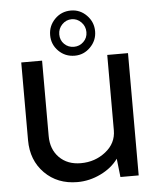

<svg xmlns="http://www.w3.org/2000/svg" viewBox="-54 -808 699 860"><g transform="rotate(-5 295.5 -378.0)"><path d="M296.9 -559.1Q253.9 -559.1 224.4 -588.6Q194.8 -618.2 194.8 -660.2Q194.8 -702.1 224.4 -732.2Q253.9 -762.2 296.9 -762.2Q337.9 -762.2 367.4 -732.2Q397 -702.1 397 -660.2Q397 -619.1 367.4 -589.1Q337.9 -559.1 296.9 -559.1ZM296.9 -599.1Q321.8 -599.1 339.8 -616.5Q357.9 -633.8 357.9 -659.9Q357.9 -686 339.8 -704.6Q321.8 -723.1 296.9 -723.1Q272 -723.1 253.9 -704.6Q235.8 -686 235.8 -659.9Q235.8 -633.8 253.4 -616.5Q271 -599.1 296.9 -599.1ZM535.2 -549.8V0H453.1L443.8 -83Q415 -43 364.5 -18.6Q314 5.9 259.8 5.9Q169.9 5.9 112.5 -52Q55.2 -109.9 55.2 -200.2V-549.8H148.9V-210.9Q148.9 -150.9 185.5 -114Q222.2 -77.1 282.2 -77.1Q346.2 -77.1 394 -115Q441.9 -152.8 441.9 -210.9V-549.8Z"/></g></svg>

Font: ø
Style: ø
Weight: 400
Designer: Samuel Oakes
Foundry: Samuel Oakes
Version: Version 1.000;PS 001.000;hotconv 1.0.88;makeotf.lib2.5.64775